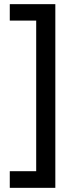

<svg xmlns="http://www.w3.org/2000/svg" viewBox="-20 -741 356 923"><path d="M27 82V162H246V-721H27V-642H154V82Z"/></svg>

Font: Noto Sans Khmer UI Condensed Medium
Style: Regular
Weight: 500
Width: 3
Designer: Danh Hong and the Monotype Design Team
Foundry: Monotype Imaging Inc.
Version: Version 2.002